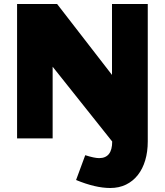

<svg xmlns="http://www.w3.org/2000/svg" viewBox="-20 -692 824 960"><path d="M406.2 84Q452.1 98.6 475.6 98.6Q541 98.6 541 15.6L243.2 -358.4V0H65.4V-671.9H265.6L540 -317.4V-671.9H718.8V15.6Q718.8 66.9 706.1 109.6Q693.4 152.3 669.2 183.1Q645 213.9 610.1 231Q575.2 248 531.2 248Q457 248 360.4 208Z"/></svg>

Font: Paytone One
Style: Regular
Weight: 400
Designer: vernon adams
Foundry: vernon adams
Version: 1.000